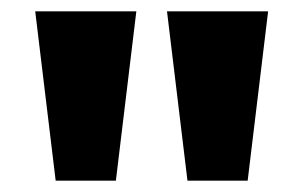

<svg xmlns="http://www.w3.org/2000/svg" viewBox="-20 -725 533 338"><path d="M78 -407 42 -705H220L184 -407ZM310 -407 274 -705H452L416 -407Z"/></svg>

Font: Nunito Sans 9pt ExtraBold
Style: Regular
Weight: 800
Version: Version 3.101;gftools[0.9.27]